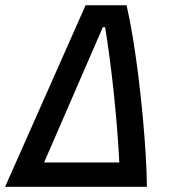

<svg xmlns="http://www.w3.org/2000/svg" viewBox="-43 -714 649 734"><path d="M-23.4 0 284.2 -693.8H440.9Q453.6 -638.7 465.1 -568.6Q476.6 -498.5 486.1 -421.9Q495.6 -345.2 502.7 -268.8Q509.8 -192.4 513.9 -123.3Q518.1 -54.2 518.6 0ZM125.5 -92.8H413.1Q410.2 -153.3 404.5 -223.4Q398.9 -293.5 391.4 -364.5Q383.8 -435.5 375.2 -499Q366.7 -562.5 358.9 -609.9H350.1Z"/></svg>

Font: Cascadia Mono
Style: Italic
Weight: 400
Italic angle: -10°
Monospace: yes
Designer: Aaron Bell
Foundry: Saja Typeworks
Version: Version 2404.023; ttfautohint (v1.8.4)